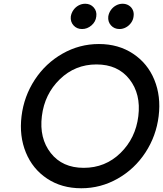

<svg xmlns="http://www.w3.org/2000/svg" viewBox="-20 -995 870 1025"><path d="M358 -907Q361 -926 372 -941.5Q383 -957 399.5 -966Q416 -975 435 -975Q463 -975 480.5 -955Q498 -935 494 -907Q491 -879 468.5 -859.5Q446 -840 418 -840Q390 -840 372.5 -859.5Q355 -879 358 -907ZM618 -840Q590 -840 572.5 -859.5Q555 -879 558 -907Q561 -926 572 -941.5Q583 -957 599.5 -966Q616 -975 634.5 -975Q653 -975 667.5 -966Q682 -957 689 -941.5Q696 -926 693 -907Q691 -889 680 -873.5Q669 -858 652.5 -849Q636 -840 618 -840ZM414 10Q309 10 231.5 -41.5Q154 -93 118 -181Q82 -269 95 -375Q108 -481 165.5 -569Q223 -657 313.5 -708.5Q404 -760 508 -760Q612 -760 690 -708.5Q768 -657 804 -569Q840 -481 827 -375Q814 -269 756.5 -181Q699 -93 608.5 -41.5Q518 10 414 10ZM427 -99Q542 -99 623 -178Q704 -257 718.5 -375Q733 -493 671 -572Q609 -651 495 -651Q381 -651 299.5 -572Q218 -493 203.5 -375Q189 -257 251 -178Q313 -99 427 -99Z"/></svg>

Font: Orkney Medium
Style: MediumItalic
Weight: 500
Designer: Samuel Oakes and Alfredo Marco Pradil
Foundry: Alfredo Marco Pradil
Version: 1.0; ttfautohint (v1.5)